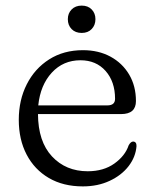

<svg xmlns="http://www.w3.org/2000/svg" viewBox="-20 -654 551 685"><path d="M465 -293.5Q465 -247 412 -247H115.5Q116 -149 165.5 -96Q215 -43 293 -43Q349.5 -43 388 -70.5Q426.5 -98 439 -135.5Q446.5 -149 455 -149Q467.5 -148.5 467 -132.5Q464 -94 438.8 -61.2Q413.5 -28.5 371.2 -8.8Q329 11 275.5 11Q205.5 11 154.2 -19Q103 -49 75 -102.5Q47 -156 47 -226.5Q47 -297 75.5 -353.2Q104 -409.5 155.5 -442.2Q207 -475 276 -475Q331.5 -475 374 -452Q416.5 -429 440.8 -388Q465 -347 465 -293.5ZM267 -439Q205.5 -439 164.8 -394.8Q124 -350.5 116.5 -278H363Q390.5 -278 390.5 -301.5Q390.5 -362.5 356.8 -400.8Q323 -439 267 -439ZM271.5 -536.5Q249 -536.5 235.5 -550.2Q222 -564 222 -585.5Q222 -606.5 235.5 -620.2Q249 -634 271.5 -634Q294 -634 307.2 -620.2Q320.5 -606.5 320.5 -585.5Q320.5 -564.5 307.2 -550.5Q294 -536.5 271.5 -536.5Z"/></svg>

Font: Fraunces 9pt Soft Light
Style: Regular
Weight: 300
Version: Version 1.000;[0bf87f6ff]